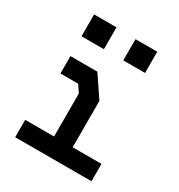

<svg xmlns="http://www.w3.org/2000/svg" viewBox="-184 -916 967 1035"><g transform="rotate(30 300.0 -398.0)"><path d="M102 -532.5H269.5L358 -401.5V-113H537.5V-5H62.5V-113H242V-380.5L212.5 -424.5H102ZM360 -655V-787H495.5V-655ZM100 -655V-791H239.5V-655Z"/></g></svg>

Font: Kode Mono
Style: Regular
Weight: 400
Monospace: yes
Designer: Isa Ozler
Foundry: Kadena LLC
Version: Version 1.000;gftools[0.9.28]